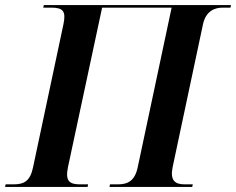

<svg xmlns="http://www.w3.org/2000/svg" viewBox="-46 -734 927 754"><path d="M-26 0H298L300 -10H269C225 -10 210 -24 221 -78L355 -704H628L495 -78C484 -24 456 -10 417 -10H386L384 0H709L711 -10H680C642 -10 621 -24 632 -78L751 -638C762 -690 796 -704 828 -704H859L861 -714H126L124 -704H155C202 -704 214 -690 203 -638L84 -78C73 -24 50 -10 7 -10H-24Z"/></svg>

Font: Noto Serif Display SemiBold
Style: Italic
Weight: 600
Italic angle: -12°
Designer: Monotype Design Team
Foundry: Monotype Imaging Inc.
Version: Version 2.009